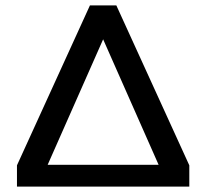

<svg xmlns="http://www.w3.org/2000/svg" viewBox="-20 -693 766 713"><path d="M43 -79 314 -673H412L683 -79V0H43ZM569 -81 363 -547 157 -81Z"/></svg>

Font: Pridi
Style: Regular
Weight: 400
Designer: Katatrad Team
Foundry: CadsonDemak
Version: Version 1.001